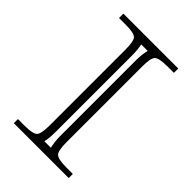

<svg xmlns="http://www.w3.org/2000/svg" viewBox="-151 -509 564 564"><g transform="rotate(45 131.0 -227.5)"><path d="M17.1 0V-17.1H43.9Q79.1 -17.1 87.6 -25.9Q96.2 -34.7 96.2 -69.8V-384.8Q96.2 -419.9 87.6 -428.5Q79.1 -437 43.9 -437H17.1V-455.1H245.1V-437H219.2Q184.1 -437 175 -428.5Q166 -419.9 166 -384.8V-69.8Q166 -34.7 175 -25.9Q184.1 -17.1 219.2 -17.1H245.1V0ZM118.2 -428.2Q122.1 -410.6 122.1 -384.8V-69.8Q122.1 -42 118.2 -25.9H145Q140.1 -47.9 140.1 -69.8V-384.8Q140.1 -407.7 145 -428.2Z"/></g></svg>

Font: FoglihtenNo01
Style: Regular
Weight: 500
Version: Version 0.61